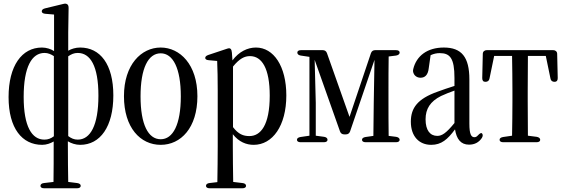

<svg xmlns="http://www.w3.org/2000/svg" viewBox="-20 -776 3033 1030"><path d="M197 221C197 229 204 234 217 234H393C406 234 413 229 413 221C413 213 407 208 394 206L346 200C345 139 344 84 344 -18C362 -7 386 1 410 1C518 1 588 -97 588 -264C588 -432 517 -521 410 -521C386 -521 363 -514 346 -504V-602L348 -733C348 -743 346 -749 341 -753C336 -756 331 -758 320 -755L221 -731C210 -728 204 -723 204 -715C204 -708 211 -703 223 -702L270 -698V-502C253 -513 229 -521 205 -521C97 -521 26 -423 26 -255C26 -87 99 1 206 1C229 1 251 -7 268 -17C268 71 268 137 267 200L216 206C204 207 197 213 197 221ZM107 -256C107 -418 151 -492 219 -492C238 -492 253 -485 269 -475V-45C253 -33 238 -27 218 -27C151 -27 107 -97 107 -256ZM346 -46V-474C362 -485 377 -492 397 -492C464 -492 508 -423 508 -263C508 -102 464 -27 397 -27C377 -27 362 -34 346 -46Z M842 1C950 1 1039 -90 1039 -260C1039 -430 945 -521 842 -521C738 -521 645 -429 645 -260C645 -91 733 1 842 1ZM734 -259C734 -410 775 -490 842 -490C908 -490 950 -410 950 -259C950 -108 908 -29 842 -29C775 -29 734 -108 734 -259Z M1085 221C1085 229 1092 234 1105 234H1280C1293 234 1300 229 1300 221C1300 213 1293 207 1281 206L1231 200C1230 139 1229 66 1229 10V-56C1262 -14 1302 1 1341 1C1442 1 1516 -101 1516 -264C1516 -421 1448 -521 1353 -521C1308 -521 1262 -499 1227 -452L1224 -494C1223 -505 1221 -510 1217 -514C1213 -518 1207 -518 1196 -514L1097 -481C1086 -477 1081 -472 1081 -465C1081 -458 1088 -454 1100 -453L1145 -449C1147 -402 1148 -354 1148 -289V10C1148 66 1147 140 1146 201L1104 206C1092 207 1085 213 1085 221ZM1230 -94V-419C1265 -462 1292 -475 1321 -475C1385 -475 1427 -409 1427 -263C1427 -104 1378 -46 1318 -46C1285 -46 1259 -56 1230 -94Z M1985 -223 1983 -47 1941 -41C1929 -39 1922 -34 1922 -26C1922 -18 1929 -13 1942 -13H2104C2117 -13 2124 -18 2124 -26C2124 -34 2117 -40 2105 -42L2065 -47C2064 -100 2064 -179 2064 -231V-289C2064 -341 2064 -420 2065 -473L2105 -478C2117 -480 2124 -486 2124 -494C2124 -502 2117 -507 2104 -507H1993C1982 -507 1974 -502 1970 -491L1855 -149L1734 -491C1730 -502 1722 -507 1711 -507H1595C1582 -507 1575 -502 1575 -494C1575 -486 1581 -480 1593 -478L1640 -471V-48L1592 -41C1580 -39 1573 -34 1573 -26C1573 -18 1580 -13 1593 -13H1717C1730 -13 1737 -18 1737 -26C1737 -34 1731 -40 1719 -42L1674 -48V-224L1668 -455L1804 -71C1808 -60 1816 -55 1827 -55H1835C1846 -55 1854 -60 1858 -71L1989 -455Z M2293 1C2348 1 2381 -28 2421 -82C2429 -30 2452 0 2496 0C2526 0 2549 -12 2565 -36C2571 -46 2571 -54 2566 -60C2562 -65 2554 -61 2544 -50C2537 -42 2531 -40 2525 -40C2508 -40 2498 -55 2498 -113V-350C2498 -470 2456 -521 2361 -521C2272 -521 2214 -476 2197 -406C2195 -397 2195 -391 2199 -382C2205 -368 2219 -359 2236 -359C2259 -359 2276 -373 2280 -410L2290 -480C2308 -488 2323 -491 2339 -491C2394 -491 2418 -464 2418 -358V-315C2386 -305 2354 -294 2327 -284C2220 -246 2184 -197 2184 -123C2184 -44 2229 1 2293 1ZM2263 -136C2263 -192 2288 -232 2346 -261C2367 -271 2393 -281 2418 -290V-116C2374 -62 2351 -47 2326 -47C2288 -47 2263 -76 2263 -136Z M2570 -487 2567 -357C2567 -343 2573 -337 2584 -337C2596 -337 2604 -343 2606 -355L2631 -476H2727C2728 -422 2729 -342 2729 -289V-231C2729 -179 2728 -101 2727 -48L2679 -41C2667 -39 2660 -34 2660 -26C2660 -18 2667 -13 2680 -13H2858C2871 -13 2878 -18 2878 -26C2878 -34 2871 -40 2859 -42L2812 -48L2811 -231V-289L2812 -476H2908L2933 -355C2935 -343 2943 -337 2955 -337C2966 -337 2972 -343 2972 -357L2969 -487C2969 -499 2960 -507 2948 -507H2591C2579 -507 2570 -499 2570 -487Z"/></svg>

Font: 寒蝉锦书宋 CompactLight
Style: Bold
Weight: 400
Width: 4
Designer: 寒蝉锦书宋{Warren} 思源宋体{Ryoko NISHIZUKA 西塚涼子 (kana & ideographs); Frank Grießhammer (Latin, Greek & Cyrillic); Wenlong ZHANG 
Foundry: Adobe & ChillType
Version: Version 2.000;Glyphs 3.1.1 (3135)